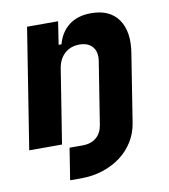

<svg xmlns="http://www.w3.org/2000/svg" viewBox="-82 -630 763 865"><g transform="rotate(-10 300.0 -197.5)"><path d="M240 -550 224 -445H237Q252 -500 291.5 -530Q331 -560 392 -560Q478 -560 517 -503.5Q556 -447 540 -350L491 -40Q484 5 460.5 43Q437 81 401 108Q365 135 318.5 150Q272 165 219 165H169L192 20H252Q290 20 314 0Q338 -20 344 -56L389 -340Q396 -382 376 -406Q356 -430 316 -430Q276 -430 249 -406Q222 -382 215 -340L161 0H11L98 -550Z"/></g></svg>

Font: JetBrains Mono ExtraBold
Style: Italic
Weight: 800
Designer: Philipp Nurullin, Konstantin Bulenkov
Foundry: JetBrains
Version: Version 1.000; ttfautohint (v1.8.3)